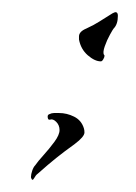

<svg xmlns="http://www.w3.org/2000/svg" viewBox="-20 -238 224 316"><path d="M146 -137Q136 -137 124.5 -147Q113 -157 110 -173V-178Q110 -186 122 -191Q135 -197 143.5 -202.5Q152 -208 165 -216Q169 -218 170 -218Q174 -218 174 -212Q174 -198 167 -191Q166 -190 161 -181Q156 -172 152.5 -162Q149 -152 151 -148Q151 -148 151.5 -147.5Q152 -147 152 -146Q152 -144 150 -140.5Q148 -137 146 -137ZM31 54V53Q31 49 33 43Q35 37 38 34Q42 28 51.5 17.5Q61 7 69.5 -4.5Q78 -16 78 -24Q78 -32 72.5 -37.5Q67 -43 62 -41H61Q59 -41 58.5 -45Q58 -49 61 -50Q65 -52 69 -52Q73 -52 77 -52Q90 -52 102 -46Q114 -40 118 -27Q119 -24 119 -20Q119 -13 103 -1Q85 12 72.5 22Q60 32 42 48Q39 50 36 55.5Q33 61 31 54Z"/></svg>

Font: The Nautigal
Style: Bold
Weight: 700
Designer: Robert E. Leuschke
Foundry: Robert E. Leuschke
Version: Version 1.100; ttfautohint (v1.8.3)